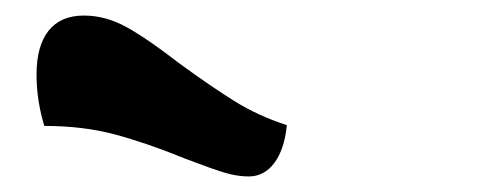

<svg xmlns="http://www.w3.org/2000/svg" viewBox="-20 -887 640 247"><path d="M218 -683Q169 -703 128 -714Q87 -725 37 -725Q27 -758 27 -791Q27 -828 42.5 -847.5Q58 -867 88 -867Q116 -867 143 -852Q170 -837 210 -806Q251 -776 281.5 -757Q312 -738 349 -726Q346 -695 333 -677.5Q320 -660 300 -660Q285 -660 268.5 -665Q252 -670 218 -683Z"/></svg>

Font: Lemonada SemiBold
Style: Regular
Weight: 600
Designer: Mohamed Gaber (Arabic) Eduardo Tunni (Latin)
Foundry: Kief Type Foundry
Version: Version 3.006